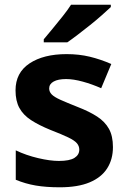

<svg xmlns="http://www.w3.org/2000/svg" viewBox="-20 -786 542 816"><path d="M460 -161Q460 -109 435.5 -70.5Q411 -32 361 -11Q311 10 234 10Q176 10 132 2.5Q88 -5 47 -22V-147Q91 -126 142 -114Q193 -102 230 -102Q276 -102 296.5 -115Q317 -128 317 -150Q317 -165 307 -177Q297 -189 270 -202Q243 -215 194 -234Q145 -254 112 -275.5Q79 -297 62.5 -327Q46 -357 46 -402Q46 -477 105.5 -516.5Q165 -556 263 -556Q316 -556 361.5 -545Q407 -534 453 -514L410 -411Q372 -428 332 -439Q292 -450 261 -450Q227 -450 208 -439.5Q189 -429 189 -410Q189 -396 199.5 -385Q210 -374 236.5 -362Q263 -350 311 -331Q360 -312 393 -290.5Q426 -269 443 -238.5Q460 -208 460 -161ZM451 -756Q436 -742 413 -721.5Q390 -701 363 -679.5Q336 -658 310.5 -638.5Q285 -619 266 -606H166V-619Q182 -638 203.5 -664Q225 -690 246.5 -717Q268 -744 282 -766H451Z"/></svg>

Font: Noto Sans Lao
Style: Bold
Weight: 700
Designer: Monotype Design Team
Foundry: Monotype Imaging Inc.
Version: Version 2.003